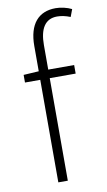

<svg xmlns="http://www.w3.org/2000/svg" viewBox="-85 -774 454 817"><g transform="rotate(-10 142.5 -366.0)"><path d="M99 0H140V-443H252V-480H140V-586C140 -656 164 -696 216 -696C234 -696 253 -692 273 -684L285 -716C265 -726 238 -732 216 -732C142 -732 99 -684 99 -589V-480L33 -476V-443H99Z"/></g></svg>

Font: Source Sans Pro Light
Style: Regular
Weight: 300
Designer: Paul D. Hunt
Foundry: Adobe Systems Incorporated
Version: Version 3.006;hotconv 1.0.111;makeotfexe 2.5.65597